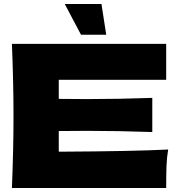

<svg xmlns="http://www.w3.org/2000/svg" viewBox="-20 -947 907 967"><path d="M276 -183Q656 -185 827 -194Q820 -153 818.5 -109.5Q817 -66 817 0H40Q48 -194 48 -363Q48 -532 40 -726H817V-545H276V-449Q324 -448 418 -448Q577 -448 747 -454V-282Q577 -288 418 -288Q324 -288 276 -287ZM388 -772 306 -927H491L515 -772Z"/></svg>

Font: Dela Gothic One
Style: Regular
Weight: 400
Designer: aratakana
Foundry: aratakana
Version: Version 1.004